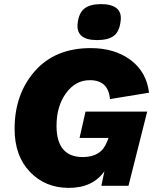

<svg xmlns="http://www.w3.org/2000/svg" viewBox="-20 -904 758 934"><path d="M452 -709Q347 -709 358 -793Q364 -842 391.5 -863Q419 -884 471 -884Q522 -884 547 -864Q572 -844 567 -803Q561 -750 533.5 -729.5Q506 -709 452 -709ZM367 -233 396 -361H696L605 0H473L488 -71Q431 10 315 10Q200 10 125.5 -68Q51 -146 51 -277Q51 -446 149.5 -558Q248 -670 421 -670Q538 -670 615.5 -612Q693 -554 705 -453L515 -422Q507 -514 417 -514Q347 -514 301 -450.5Q255 -387 255 -292Q255 -140 383 -140Q472 -140 500 -213L508 -233Z"/></svg>

Font: Elaine Sans ExtraBold
Style: Italic
Weight: 800
Italic angle: -13°
Designer: Wei Huang
Foundry: Wei Huang
Version: Version 2.001;December 24, 2019;FontCreator 12.0.0.2547 64-b